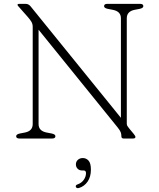

<svg xmlns="http://www.w3.org/2000/svg" viewBox="-20 -720 829 998"><path d="M268 -12Q268 0 251 0H81Q64 0 64 -12Q64 -22 83 -26L109 -31Q150 -39 150 -75V-580Q150 -595.5 143.2 -606.8Q136.5 -618 126 -630L81 -681Q71 -691 71 -695Q71 -700 82 -700H113Q128.5 -700 139 -687L608.5 -107.5V-625Q608.5 -661 566 -669L540 -674Q521 -678 521 -688Q521 -700 538 -700H708Q725 -700 725 -688Q725 -678 706 -674L680 -669Q639 -661 639 -625V-77Q639 -69.5 642.8 -64.2Q646.5 -59 651 -53L675 -24Q684 -13 684 -8Q684 0 671 0H623Q611 0 611 -11Q611 -24 607.2 -33.2Q603.5 -42.5 592 -57L180.5 -565.5V-75Q180.5 -39 223 -31L249 -26Q268 -22 268 -12ZM406.5 166Q392 166 383.2 156.8Q374.5 147.5 374.5 134.5Q374.5 120 384.8 110.8Q395 101.5 410.5 101.5Q428 101.5 440.2 114.8Q452.5 128 452.5 162Q452.5 199 435.5 223.8Q418.5 248.5 391 257Q378.5 260.5 374.5 252Q371 242.5 383 238.5Q403.5 231.5 415.2 215Q427 198.5 427 180Q427 166 414.5 166Z"/></svg>

Font: Fraunces 9pt SuperSoft Thin
Style: Regular
Weight: 100
Version: Version 1.000;[b76b70a41]